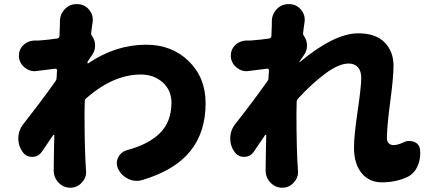

<svg xmlns="http://www.w3.org/2000/svg" viewBox="-20 -834 2040 906"><path d="M396.5 -547.9Q392.6 -543 392.6 -537.1Q392.6 -536.1 394 -535.2Q395.5 -534.2 396.5 -535.2Q525.4 -623 669.9 -623Q791 -623 870.6 -545.4Q950.2 -467.8 950.2 -346.7Q950.2 -210 877.4 -120.1Q804.7 -30.3 651.4 15.6Q637.7 19.5 625 19.5Q605.5 19.5 585.9 10.7Q553.7 -4.9 537.1 -37.1Q531.2 -50.8 531.2 -64.5Q531.2 -78.1 538.1 -91.8Q551.8 -118.2 581.1 -126Q682.6 -153.3 735.8 -207Q789.1 -260.7 789.1 -349.6Q789.1 -408.2 747.6 -445.3Q706.1 -482.4 644.5 -482.4Q515.6 -482.4 387.7 -371.1Q379.9 -365.2 379.9 -355.5Q378.9 -335.9 378.9 -299.8Q378.9 -127.9 385.7 -33.2Q385.7 -31.2 385.7 -29.3Q386.7 -26.4 386.7 -23.4Q386.7 5.9 366.2 27.3Q344.7 51.8 311.5 51.8Q279.3 51.8 256.3 27.8Q233.4 3.9 233.4 -30.3Q234.4 -127.9 236.3 -195.3Q236.3 -197.3 234.4 -197.8Q232.4 -198.2 231.4 -197.3Q225.6 -188.5 177.7 -118.2Q161.1 -93.8 131.8 -93.8Q102.5 -93.8 85.9 -118.2Q66.4 -145.5 66.4 -179.7Q66.4 -217.8 88.9 -247.1Q181.6 -365.2 241.2 -450.2Q247.1 -458 247.1 -467.8L249 -501Q250 -504.9 247.1 -507.8Q244.1 -510.7 240.2 -509.8Q205.1 -505.9 153.3 -499Q147.5 -498 142.6 -498Q118.2 -498 97.7 -514.6Q72.3 -534.2 69.3 -565.4Q69.3 -569.3 69.3 -573.2Q69.3 -598.6 86.9 -618.2Q108.4 -640.6 138.7 -642.6Q148.4 -642.6 160.2 -642.6Q212.9 -646.5 250 -652.3Q259.8 -654.3 260.7 -664.1Q262.7 -703.1 262.7 -719.7Q262.7 -723.6 262.7 -732.4Q262.7 -766.6 286.1 -791Q308.6 -814.5 340.8 -814.5Q341.8 -814.5 342.8 -814.5H346.7Q379.9 -813.5 401.4 -787.1Q418 -766.6 418 -741.2Q418 -734.4 417 -728.5Q413.1 -705.1 410.2 -677.7Q409.2 -670.9 413.1 -666Q428.7 -645.5 428.7 -619.1Q428.7 -594.7 415 -575.2Q401.4 -554.7 396.5 -547.9Z M1883.8 -162.1Q1897.5 -168.9 1911.1 -168.9Q1921.9 -168.9 1933.6 -165Q1959 -154.3 1961.9 -128.9Q1962.9 -119.1 1962.9 -109.4Q1962.9 -78.1 1950.2 -49.8Q1934.6 -13.7 1900.4 2Q1846.7 26.4 1782.2 26.4Q1721.7 26.4 1686 -17.6Q1650.4 -61.5 1650.4 -137.7Q1650.4 -193.4 1667.5 -309.1Q1684.6 -424.8 1684.6 -465.8Q1684.6 -499 1668.9 -516.6Q1653.3 -534.2 1625 -534.2Q1579.1 -534.2 1515.1 -486.8Q1451.2 -439.5 1386.7 -369.1Q1379.9 -362.3 1379.9 -352.5Q1378.9 -334 1378.9 -299.8Q1378.9 -127.9 1385.7 -33.2Q1385.7 -31.2 1385.7 -29.3Q1386.7 -26.4 1386.7 -23.4Q1386.7 5.9 1366.2 27.3Q1344.7 51.8 1311.5 51.8Q1279.3 51.8 1256.3 27.8Q1233.4 3.9 1233.4 -30.3Q1234.4 -127.9 1236.3 -195.3Q1236.3 -197.3 1234.4 -197.8Q1232.4 -198.2 1231.4 -197.3Q1225.6 -188.5 1177.7 -118.2Q1161.1 -93.8 1131.8 -93.8Q1102.5 -93.8 1085.9 -118.2Q1066.4 -145.5 1066.4 -179.7Q1066.4 -217.8 1088.9 -247.1Q1181.6 -365.2 1241.2 -450.2Q1247.1 -458 1247.1 -467.8L1249 -501Q1250 -504.9 1247.1 -507.8Q1244.1 -510.7 1240.2 -509.8Q1205.1 -505.9 1153.3 -499Q1147.5 -498 1142.6 -498Q1118.2 -498 1097.7 -514.6Q1072.3 -534.2 1069.3 -565.4Q1069.3 -569.3 1069.3 -573.2Q1069.3 -598.6 1086.9 -618.2Q1108.4 -640.6 1138.7 -642.6Q1148.4 -642.6 1160.2 -642.6Q1212.9 -646.5 1250 -652.3Q1259.8 -654.3 1260.7 -664.1Q1262.7 -703.1 1262.7 -719.7Q1262.7 -723.6 1262.7 -732.4Q1262.7 -766.6 1286.1 -791Q1308.6 -814.5 1340.8 -814.5Q1341.8 -814.5 1342.8 -814.5H1346.7Q1379.9 -813.5 1401.4 -787.1Q1418 -766.6 1418 -741.2Q1418 -734.4 1417 -728.5Q1413.1 -705.1 1410.2 -677.7Q1409.2 -670.9 1413.1 -666Q1428.7 -645.5 1428.7 -619.1Q1428.7 -594.7 1415 -575.2Q1399.4 -551.8 1393.6 -543.9Q1392.6 -543 1392.6 -541.5Q1392.6 -540 1394.5 -541Q1557.6 -676.8 1670.9 -676.8Q1752.9 -676.8 1794.9 -633.8Q1836.9 -590.8 1836.9 -523.4Q1836.9 -470.7 1821.3 -353Q1805.7 -235.4 1805.7 -182.6Q1805.7 -167 1814 -158.2Q1822.3 -149.4 1836.9 -149.4Q1857.4 -149.4 1883.8 -162.1Z"/></svg>

Font: Gen Jyuu GothicX Heavy
Style: Bold
Weight: 900
Designer: [Source Han Sans]
Ryoko NISHIZUKA  (kana & ideographs); Paul D. Hunt (Latin, Greek & Cyrillic); Wenlong ZHANG  (bopomofo
Version: Version 1.002.20150607